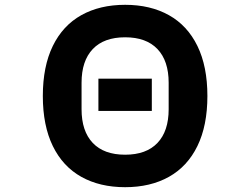

<svg xmlns="http://www.w3.org/2000/svg" viewBox="-20 -766 1040 798"><path d="M158 -367Q158 -490 199.5 -575Q241 -660 318 -703Q395 -746 500 -746Q605 -746 682 -703Q759 -660 800.5 -575Q842 -490 842 -367Q842 -244 800.5 -159Q759 -74 682 -31Q605 12 500 12Q395 12 318 -31Q241 -74 199.5 -159Q158 -244 158 -367ZM681 -312V-422Q681 -513 634.5 -562Q588 -611 500 -611Q412 -611 365.5 -562Q319 -513 319 -422V-312Q319 -221 365.5 -172Q412 -123 500 -123Q588 -123 634.5 -172Q681 -221 681 -312ZM611 -305H389V-439H611Z"/></svg>

Font: IBM Plex Sans JP
Style: Bold
Weight: 700
Designer: Mike Abbink; Paul van der Laan; Pieter van Rosmalen; Wujin Sim; Yejin Wi; Jinhee Kim; Boomi Park; Yona Kim; Kichan Ma
Foundry: Sandoll Inc.
Version: Version 1.001